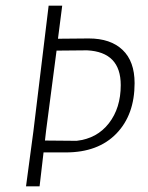

<svg xmlns="http://www.w3.org/2000/svg" viewBox="-20 -659 525 679"><path d="M294 -523Q371 -523 413.5 -482.5Q456 -442 456 -365Q456 -253 391.5 -186.5Q327 -120 213 -120H134L120 0H72L98 -194L152 -639H200L185 -522ZM143 -197 139 -162 251 -161Q323 -169 365 -223Q407 -277 407 -358Q407 -475 288 -481L180 -480Z"/></svg>

Font: Alegreya Sans Light
Style: Italic
Weight: 300
Italic angle: -7°
Designer: Juan Pablo del Peral
Foundry: Huerta Tipografica
Version: Version 2.007